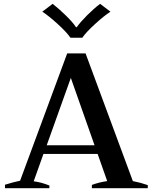

<svg xmlns="http://www.w3.org/2000/svg" viewBox="-20 -983 799 1003"><path d="M201 -922 255 -963Q287 -938 323.5 -902.5Q360 -867 377 -841H381Q399 -867 435 -903Q471 -939 503 -963L557 -922Q523 -900 476 -857Q429 -814 410 -786H348Q329 -814 282 -857Q235 -900 201 -922ZM752 -16V0H460V-17Q498 -31 540 -37L490 -179H207L156 -36Q195 -31 238 -14V0H6V-18Q24 -24 47.5 -30Q71 -36 85 -39L331 -704H427L674 -37Q715 -29 752 -16ZM474 -224 350 -576 224 -224Z"/></svg>

Font: Trirong SemiBold
Style: Regular
Weight: 600
Designer: Katatrad Team
Foundry: CadsonDemak
Version: Version 1.000